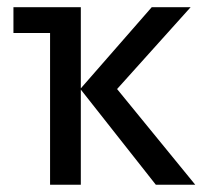

<svg xmlns="http://www.w3.org/2000/svg" viewBox="-20 -510 590 530"><path d="M519 0 303.2 -264.2 506.3 -490.2H398.9L203.1 -266.1V-490.2H17.1V-418.9H118.2V0H203.1V-262.7L410.2 0Z"/></svg>

Font: CodeNewRoman Nerd Font Mono
Style: Regular
Weight: 400
Monospace: yes
Designer: Sam Radian
Foundry: Code New Roman
Version: Version 2.00 November 29, 2014;Nerd Fonts 3.2.1